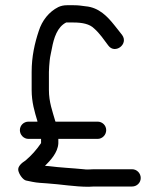

<svg xmlns="http://www.w3.org/2000/svg" viewBox="-20 -669 608 734"><path d="M89 -138H137V-122C120.6 -97.4 99.5 -73.8 77 -55C64.4 -47.1 46.5 -33.1 50 -17C53.1 -2.6 66.8 17.5 79 21C94.6 24.1 113.1 28.8 132 30L160 32C213.2 35.5 264.8 45 319 45C326.3 44.3 333 44 339 44H485C503.3 44 518 29.6 518 11.5C518 -6.6 503.3 -22 485 -22H339C332.3 -22 324.7 -21.7 316 -21C310 -21 304.7 -21.3 300 -22C257 -26.3 208.8 -28.3 166 -34C161.3 -34 156.7 -34.3 152 -35C172.4 -55.4 201.1 -85.3 203 -121V-138H353C371.3 -138 386 -153.4 386 -171.5C386 -189.6 371.3 -204 353 -204H192C192 -205.3 191.7 -206.3 191 -207C180.7 -243.1 167 -278.6 167 -325V-394C167 -408.6 168.8 -423 170 -438C171.5 -454.3 175.5 -467 178 -482C185.8 -525 199.4 -566.2 233 -583H261C295.1 -583 322.8 -577.2 340 -560C361.2 -541.4 377.2 -517.4 394 -495C419.2 -460.4 472.5 -499.9 447 -535C436.1 -549.5 428.3 -558.5 417 -573C391.6 -604.8 358.7 -640.7 307 -645C290.3 -646.9 282.6 -649 262 -649H236C224 -649 213 -646.7 203 -642C167.5 -624.2 140.8 -590.9 128 -550C112.8 -504.3 101 -453.3 101 -394V-325C101 -278 112.3 -241.7 123 -206V-204H89C70.7 -204 56 -189.6 56 -171.5C56 -153.4 70.7 -138 89 -138Z"/></svg>

Font: HoneyBee
Style: Reg
Weight: 400
Foundry: Cannot Into Space Fonts
Version: Version 0.89